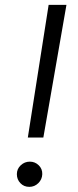

<svg xmlns="http://www.w3.org/2000/svg" viewBox="-20 -747 313 773"><path d="M247.5 -727.3 154.5 -193.2H92L175.8 -727.3ZM98 5.3Q76.3 5.3 62.1 -9.6Q47.9 -24.5 47.9 -45.8Q47.9 -67.1 63.6 -81.7Q79.2 -96.2 100.1 -96.2Q121.1 -96.2 136 -81.5Q150.9 -66.8 150.2 -45.8Q149.5 -24.5 134.2 -9.6Q119 5.3 98 5.3Z"/></svg>

Font: Inter UI Light
Style: Italic
Weight: 300
Italic angle: 9.39999°
Designer: Rasmus Andersson
Foundry: rsms
Version: 3.2;8d6f07862